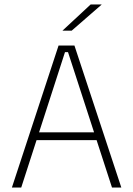

<svg xmlns="http://www.w3.org/2000/svg" viewBox="-20 -844 600 864"><path d="M33.5 0 243.5 -639H315L526 0H484L286 -609.5H272.5L75.5 0ZM133 -213.5V-248.5H426V-213.5ZM388 -824H437V-823L302.5 -706H261.5V-706.5Z"/></svg>

Font: Anek Odia ExtraLight
Style: Regular
Weight: 250
Designer: Yesha Goshar & Mahesh Sahu (Odia), Yesha Goshar (Latin)
Foundry: Ek Type
Version: Version 1.003